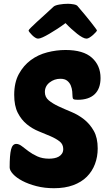

<svg xmlns="http://www.w3.org/2000/svg" viewBox="-20 -984 581 1014"><path d="M326 -720Q420 -720 465.5 -679Q511 -638 511 -572Q511 -516 480 -486.5Q449 -457 391 -457Q373 -457 368 -460.5Q363 -464 363 -475Q363 -485 361.5 -501Q360 -517 354 -532Q348 -547 335 -557.5Q322 -568 299 -568Q267 -568 242 -548.5Q217 -529 217 -498Q217 -471 237.5 -454Q258 -437 289 -422.5Q320 -408 356.5 -393Q393 -378 424 -353.5Q455 -329 475.5 -292.5Q496 -256 496 -200Q496 -156 481.5 -117.5Q467 -79 438.5 -50.5Q410 -22 366.5 -6Q323 10 265 10Q215 10 172.5 -1Q130 -12 98.5 -28.5Q67 -45 49 -64.5Q31 -84 31 -100Q31 -166 38.5 -195Q46 -224 66 -224Q80 -224 95.5 -212Q111 -200 131 -185Q151 -170 177.5 -158Q204 -146 239 -146Q253 -146 266.5 -148.5Q280 -151 290.5 -157Q301 -163 307.5 -173Q314 -183 314 -197Q314 -222 295 -237Q276 -252 247 -264.5Q218 -277 184.5 -290.5Q151 -304 122 -327.5Q93 -351 74 -388Q55 -425 55 -483Q55 -548 79.5 -593Q104 -638 142.5 -666.5Q181 -695 229.5 -707.5Q278 -720 326 -720ZM437 -780Q428 -780 415 -787Q402 -794 387.5 -805.5Q373 -817 357 -831.5Q341 -846 326 -862Q305 -846 282.5 -831.5Q260 -817 240.5 -805.5Q221 -794 205.5 -787Q190 -780 181 -780Q174 -780 165.5 -785.5Q157 -791 149.5 -798.5Q142 -806 136.5 -813Q131 -820 131 -823Q131 -826 143.5 -838.5Q156 -851 175.5 -869Q195 -887 218.5 -908Q242 -929 263 -949Q271 -956 293.5 -960Q316 -964 339 -964Q352 -964 369.5 -961Q387 -958 392 -949Q410 -928 428 -906.5Q446 -885 460 -867Q474 -849 483 -837Q492 -825 492 -823Q492 -821 486 -814Q480 -807 471.5 -799.5Q463 -792 453.5 -786Q444 -780 437 -780Z"/></svg>

Font: Poetsen One
Style: Regular
Weight: 400
Designer: Pablo Impallari, Rodrigo Fuenzalida
Foundry: Pablo Impallari, Rodrigo Fuenzalida
Version: Version 1.001; ttfautohint (v0.93) -l 8 -r 50 -G 200 -x 14 -